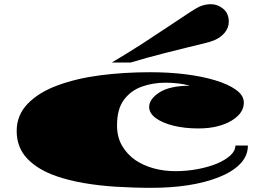

<svg xmlns="http://www.w3.org/2000/svg" viewBox="-20 -880 1254 922"><path d="M705.6 22Q661.1 22 618.7 20.5Q576.2 19 535.2 16.6Q453.1 11.2 381.3 -1.2Q309.6 -13.7 250.5 -34.2Q162.6 -64.5 111.3 -117.9Q60.1 -171.4 60.1 -251Q60.1 -327.1 113 -381.8Q166 -436.5 254.4 -469.2Q346.2 -503.4 460.4 -518.3Q574.7 -533.2 701.2 -533.2Q792.5 -533.2 871.8 -523.2Q951.2 -513.2 1012.7 -494.6Q1075.2 -476.1 1113 -449Q1150.9 -421.9 1150.9 -387.2Q1150.9 -336.9 1093.8 -301.8Q1065.9 -284.2 1025.1 -273.7Q984.4 -263.2 932.1 -263.2Q866.7 -263.2 813.2 -276.4Q759.8 -289.6 728 -313Q696.3 -336.4 696.3 -366.2Q696.3 -404.3 745.8 -436.3Q795.4 -468.3 892.6 -468.3Q864.7 -476.1 834.7 -479.5Q804.7 -482.9 773.9 -482.9Q714.4 -482.9 661.4 -464.1Q608.4 -445.3 575.2 -400.9Q542 -356.4 542 -278.3Q542 -220.7 566.7 -179.2Q591.3 -137.7 629.9 -111.3Q668.9 -85 718.3 -71.5Q767.6 -58.1 821.8 -58.1Q877.9 -58.1 930.2 -68.1Q982.4 -78.1 1022.5 -94.7Q1062.5 -111.8 1086.4 -133.8Q1110.4 -155.8 1110.4 -181.2H1170.4Q1170.4 -130.9 1132.8 -92.5Q1095.2 -54.2 1030.3 -28.8Q900.9 22 705.6 22ZM516.6 -579.6Q599.6 -628.9 662.6 -669.7Q725.6 -710.4 787.6 -752Q842.8 -788.6 882.1 -814.7Q921.4 -840.8 936.5 -847.7Q964.4 -859.9 992.7 -859.9Q1024.4 -859.9 1051.5 -838.1Q1078.6 -816.4 1078.6 -775.9Q1078.6 -747.6 1059.8 -723.9Q1041 -700.2 1007.3 -686Q992.7 -679.7 959.7 -671.6Q926.8 -663.6 876.5 -651.4Q826.2 -639.2 758.5 -621.8Q690.9 -604.5 606.9 -579.6Z"/></svg>

Font: Asset
Style: Regular
Weight: 400
Version: Version 1.003; ttfautohint (v1.8.4.7-5d5b)